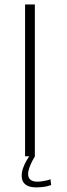

<svg xmlns="http://www.w3.org/2000/svg" viewBox="-20 -695 299 854"><path d="M91.5 0H135V-675H91.5ZM140 138.5Q154 138.5 167.8 137Q181.5 135.5 192 132.8Q202.5 130 207.5 128L204.5 102Q199.5 104.5 189.8 107Q180 109.5 168.5 111.2Q157 113 146.5 113Q125 113 115 104Q105 95 105 79.5Q105 66.5 110.8 50.5Q116.5 34.5 124 20.2Q131.5 6 135.5 0H110Q105.5 6 97.5 20Q89.5 34 83 51.5Q76.5 69 76.5 86.5Q76.5 105.5 85 117Q93.5 128.5 107.8 133.5Q122 138.5 140 138.5Z"/></svg>

Font: Anybody SemiExpanded ExtraLight
Style: Regular
Weight: 250
Width: 6
Version: Version 1.113;gftools[0.9.25]